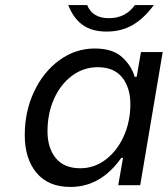

<svg xmlns="http://www.w3.org/2000/svg" viewBox="-20 -733 664 760"><path d="M78 -198Q78 -292 115 -370.5Q152 -449 215.5 -495Q279 -541 355 -541Q425 -541 462.5 -507.5Q500 -474 513 -429H521L538 -527H624L535 0H448L467 -108H460Q379 7 259 7Q171 7 124.5 -49Q78 -105 78 -198ZM496 -321Q496 -386 463.5 -426.5Q431 -467 367 -467Q311 -467 265.5 -433.5Q220 -400 194 -342Q168 -284 168 -213Q168 -148 200.5 -107.5Q233 -67 298 -67Q353 -67 398 -101Q443 -135 469.5 -193Q496 -251 496 -321ZM250 -713H325Q346 -661 411 -661Q477 -661 514 -713H589Q550 -660 505 -634Q460 -608 402 -608Q344 -608 307.5 -634Q271 -660 250 -713Z"/></svg>

Font: Be Vietnam
Style: Italic
Weight: 400
Italic angle: -9.33299°
Designer: Gabriel Lam
Foundry: TypeRant
Version: Version 3.000